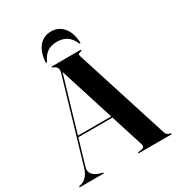

<svg xmlns="http://www.w3.org/2000/svg" viewBox="-212 -1008 1041 1133"><g transform="rotate(-30 309.0 -441.0)"><path d="M161.5 -3Q161.5 0 157.5 0H-2Q-5.5 0 -5.5 -3Q-5.5 -6 -1.5 -7L17.5 -12.5Q33.5 -18 49.8 -35.5Q66 -53 77 -89.5L238.5 -639.5Q249.5 -676 218 -689.5Q212 -693 209.2 -694Q206.5 -695 206.5 -697Q206.5 -700 211.5 -700H406Q410 -700 410 -697Q410 -694 399.5 -690Q387.5 -688 384.8 -683.2Q382 -678.5 386.5 -665L588 -33Q595 -11 619 -8Q624.5 -6 624.5 -3Q624.5 0 620 0H399.5Q395 0 395 -3Q395 -5 401 -7L425 -11Q446.5 -16 439 -39.5L369 -260H136.5L86 -88Q77 -57.5 93.5 -38.8Q110 -20 140.5 -11L156.5 -7Q161.5 -6 161.5 -3ZM139.5 -269.5H366L248.5 -640.5ZM308.5 -811.5Q268.5 -811.5 242.5 -793.8Q216.5 -776 199.5 -739Q198 -734.5 194.5 -734.5Q190 -734.5 190.5 -741.5Q196 -810.5 227.5 -846Q259 -881.5 308.5 -881.5Q357.5 -881.5 389.2 -846Q421 -810.5 426.5 -741.5Q427 -734.5 422 -734.5Q419 -734.5 417 -739Q399.5 -778 372.2 -794.8Q345 -811.5 308.5 -811.5Z"/></g></svg>

Font: Fraunces 144pt S000 SemiBold
Style: Regular
Weight: 600
Version: Version 1.000; ttfautohint (v1.8.3)